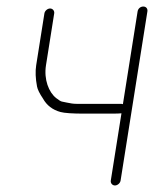

<svg xmlns="http://www.w3.org/2000/svg" viewBox="-20 -521 472 588"><path d="M401.4 -486 356.4 -202C354.5 -202.7 352.9 -203 351.6 -203H214.2C205.4 -203 195.8 -204.3 183.8 -207L169.3 -210C166 -210.7 160.4 -214.1 152.3 -220.4C129.2 -238.3 114 -277.9 120.8 -321L146 -480C147.3 -487.9 141.3 -495 133.4 -495C125.5 -495 117.3 -487.9 116 -480L90.8 -321C87.9 -302.4 88.7 -280.8 93.4 -256.2C95.1 -246.9 101.2 -234.6 111.7 -219C123.2 -198.3 141 -184.6 165.2 -178C177.3 -174.7 202.1 -173 238 -173H311.6C336.4 -173 349.9 -173.3 352 -174L319.3 32C318.1 39.9 324 47 332 47C339.9 47 348.1 39.9 349.3 32L431.4 -486C432.8 -494.8 427.2 -501 418.8 -501C410.3 -501 402.8 -494.8 401.4 -486Z"/></svg>

Font: MewTooHand
Style: CondIta
Weight: 400
Designer: Mew Too, Robert Jablonski
Version: Version 0.77